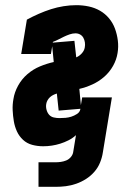

<svg xmlns="http://www.w3.org/2000/svg" viewBox="-20 -558 540 743"><path d="M129 165V70H195Q205 70 215.5 68.5Q226 67 236 63Q246 59 253.5 50.5Q261 42 263 32L274 -35Q261 -23 245 -15Q229 -7 213 -2Q197 3 180.5 5.5Q164 8 147 8Q125 8 104.5 2.5Q84 -3 69 -17Q54 -31 45.5 -49.5Q37 -68 33.5 -89Q30 -110 29 -131.5Q28 -153 32 -175Q36 -201 50 -226.5Q64 -252 86 -271Q108 -290 134.5 -301Q161 -312 188 -318L182 -379L177 -349H62L84 -482Q106 -494 130 -504.5Q154 -515 177.5 -522.5Q201 -530 226 -534Q251 -538 275 -538Q300 -538 323.5 -533Q347 -528 367 -516.5Q387 -505 402 -487Q417 -469 425 -447Q433 -425 436 -401Q439 -377 435 -353Q431 -327 417.5 -303Q404 -279 383.5 -261Q363 -243 338 -231.5Q313 -220 287 -214L293 -151L298 -181H413L378 32Q375 52 367 71.5Q359 91 345 107Q331 123 313 134.5Q295 146 275 153Q255 160 235 162.5Q215 165 195 165ZM275 -336Q287 -341 296.5 -351.5Q306 -362 308 -374Q310 -384 308.5 -394Q307 -404 302.5 -412Q298 -420 290 -424.5Q282 -429 272 -429Q261 -429 249.5 -425Q238 -421 227.5 -416Q217 -411 206.5 -405.5Q196 -400 185 -396L184 -393L268 -400ZM210 -101Q222 -101 233.5 -102Q245 -103 256 -106.5Q267 -110 278 -117Q289 -124 291 -136V-137L207 -130L200 -196Q193 -194 186 -190.5Q179 -187 173.5 -182Q168 -177 164 -170Q160 -163 159 -156Q157 -145 160 -133.5Q163 -122 170 -114Q177 -106 188 -103.5Q199 -101 210 -101Z"/></svg>

Font: Iosevka Slab Heavy
Style: Italic
Weight: 900
Italic angle: -9°
Monospace: yes
Designer: Belleve Invis
Foundry: Belleve Invis
Version: Version 11.1.0; ttfautohint (v1.8.3)